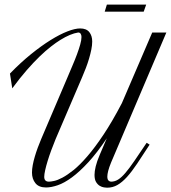

<svg xmlns="http://www.w3.org/2000/svg" viewBox="-20 -827 762 856"><path d="M281.2 -482.9Q292 -508.8 303.2 -534.9Q314.5 -561 323.2 -584.7Q332 -608.4 337.6 -628.4Q343.3 -648.4 343.3 -662.1Q343.3 -670.9 339.6 -676.5Q335.9 -682.1 328.6 -682.1Q293.9 -676.8 249 -648.9Q230 -637.2 206.8 -619.1Q183.6 -601.1 156.5 -575Q129.4 -548.8 98.9 -513.9Q68.4 -479 34.7 -433.1L24.4 -499Q71.8 -547.9 117.9 -585.2Q164.1 -622.6 205.3 -648.2Q246.6 -673.8 280.5 -687Q314.5 -700.2 337.4 -700.2Q365.2 -700.2 378.2 -683.8Q391.1 -667.5 391.1 -642.1Q391.1 -625.5 387.2 -606.2Q383.3 -586.9 377.2 -566.2Q371.1 -545.4 363 -524.2Q355 -502.9 346.2 -482.9L228 -207Q217.8 -182.1 208.5 -157Q199.2 -131.8 192.4 -109.4Q185.5 -86.9 181.4 -68.4Q177.2 -49.8 177.2 -38.6Q177.2 -17.1 198.2 -17.1Q206.1 -17.1 221.2 -20.3Q236.3 -23.4 258.1 -34.9Q279.8 -46.4 307.9 -68.8Q335.9 -91.3 369.6 -130.4Q403.3 -169.4 441.9 -227.3Q480.5 -285.2 523.4 -367.2L658.7 -682.1H721.7L475.1 -102.1Q466.3 -80.6 462.4 -65.2Q458.5 -49.8 458.5 -40Q458.5 -27.3 463.6 -22.2Q468.8 -17.1 475.1 -17.1Q491.7 -17.1 506.6 -26.4Q521.5 -35.6 539.1 -56.2Q556.6 -76.7 579.1 -109.6Q601.6 -142.6 633.8 -190.4L647 -182.1Q615.7 -133.8 591.6 -97.7Q567.4 -61.5 545.9 -37.8Q524.4 -14.2 503.4 -2.2Q482.4 9.8 457.5 9.8Q453.1 9.8 443.8 8.5Q434.6 7.3 425 1.7Q415.5 -3.9 408.4 -15.4Q401.4 -26.9 401.4 -47.4Q401.4 -63 406.7 -85.2Q412.1 -107.4 424.8 -137.2L456.1 -210.4Q412.6 -145.5 373.5 -103.3Q334.5 -61 300.5 -36.1Q266.6 -11.2 237.5 -1.2Q208.5 8.8 185.1 8.8Q153.3 8.8 137.9 -10.3Q122.6 -29.3 122.6 -57.6Q122.6 -72.8 126 -91.1Q129.4 -109.4 135.3 -129.2Q141.1 -148.9 148.4 -168.7Q155.8 -188.5 163.6 -207ZM446.8 -774.9 456.5 -806.6H631.8L620.6 -774.9Z"/></svg>

Font: Dynalight
Style: Regular
Weight: 400
Version: Version 1.000